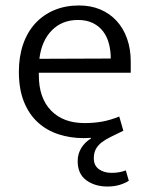

<svg xmlns="http://www.w3.org/2000/svg" viewBox="-20 -496 544 702"><path d="M458 -230H122V-221Q122 -138 166.5 -92Q211 -46 289 -46Q324 -46 354 -51.5Q384 -57 416 -70L431 -18Q407 -6 387 3.5Q367 13 352.5 24Q338 35 330.5 49Q323 63 323 83Q323 109 341.5 122.5Q360 136 388 136Q404 136 417 133.5Q430 131 440 127L451 165Q435 175 415.5 180.5Q396 186 373 186Q327 186 295.5 163Q264 140 264 93Q264 67 277 45.5Q290 24 313 10V8Q306 8 299.5 8.5Q293 9 286 9Q237 9 194 -5Q151 -19 118.5 -48.5Q86 -78 67.5 -124Q49 -170 49 -234Q49 -289 64.5 -334Q80 -379 109 -410.5Q138 -442 178.5 -459Q219 -476 269 -476Q312 -476 346.5 -461.5Q381 -447 406 -420Q431 -393 444.5 -355Q458 -317 458 -271ZM385 -282Q385 -310 378.5 -335.5Q372 -361 357.5 -380.5Q343 -400 320 -411.5Q297 -423 265 -423Q207 -423 169.5 -385Q132 -347 124 -281Z"/></svg>

Font: Mukta Vaani Light
Style: Regular
Weight: 300
Designer: Noopur Datye, Girish Dalvi, Yashodeep Gholap, Pallavi Karambelkar
Foundry: Ek Type
Version: Version 2.538;PS 1.000;hotconv 16.6.51;makeotf.lib2.5.65220;